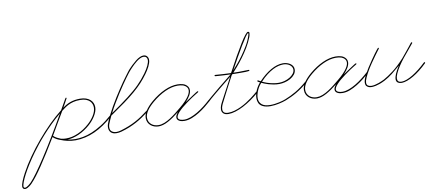

<svg xmlns="http://www.w3.org/2000/svg" viewBox="-411 -1052 4025 1768"><g transform="rotate(-10 1602.0 -168.5)"><path d="M595.1 -165.4Q596.4 -162.8 596.4 -161.5Q596.4 -157.6 594.4 -156.9Q503.9 -75.5 415.4 -35.8Q326.8 3.9 236.3 5.2Q196.6 5.2 160.8 -2.9Q125 -11.1 100.3 -21.5Q82 -26.7 63.5 -36.8Q44.9 -46.9 29.9 -61.2Q-59.2 87.2 -125.3 184.9Q-191.4 282.6 -231.1 322.9Q-231.8 324.2 -238.6 331.1Q-245.4 337.9 -255.5 345.7Q-265.6 353.5 -277.7 359.7Q-289.7 365.9 -300.1 365.9Q-311.8 365.9 -318 358.7Q-324.2 351.6 -324.2 340.5Q-324.2 323.6 -312.2 292Q-300.1 260.4 -277.3 218.1Q-240.9 150.4 -191.4 79.8Q-141.9 9.1 -85.6 -57.6Q-29.3 -124.3 31.2 -184.6Q91.8 -244.8 151 -291Q171.2 -326.2 182.9 -347Q194.7 -367.8 201.2 -379.2Q207.7 -390.6 210.3 -393.9Q212.9 -397.1 214.2 -397.1Q216.1 -397.1 218.1 -395.8Q220.1 -394.5 220.1 -391.3Q220.1 -391.9 219.4 -390.3Q218.8 -388.7 214.5 -380.9Q210.3 -373 201.2 -356.1Q192.1 -339.2 175.1 -309.2Q207 -335.3 247.7 -350.3Q288.4 -365.2 339.8 -365.2Q371.1 -365.2 394.9 -357.1Q418.6 -349 434.2 -335.3Q449.9 -321.6 457.7 -303.4Q465.5 -285.2 465.5 -265Q465.5 -244.1 457.7 -223Q449.9 -201.8 437.5 -182Q425.1 -162.1 409.5 -143.9Q393.9 -125.7 377.6 -111.3Q354.2 -90.5 327.1 -72.6Q300.1 -54.7 271.8 -42Q243.5 -29.3 215.2 -22.1Q186.8 -15 160.8 -15Q177.7 -11.1 195.6 -8.8Q213.5 -6.5 235 -6.5Q268.2 -6.5 307.3 -13.7Q346.4 -20.8 390.6 -38.7Q434.9 -56.6 484 -87.2Q533.2 -117.8 586.6 -165.4Q588.5 -167.3 590.5 -167.3Q591.8 -167.3 592.8 -166.7Q593.8 -166 595.1 -165.4ZM-239.6 315.1Q-215.5 290.4 -177.7 238.3Q-140 186.2 -91.1 111.3Q-42.3 36.5 15 -58.3Q72.3 -153 135.4 -263.7Q85.3 -222.7 41.3 -179Q-2.6 -135.4 -39.7 -93.8Q-76.8 -52.1 -106.1 -15.3Q-135.4 21.5 -155.6 49.5Q-193.4 101.6 -222.7 148.1Q-252 194.7 -271.8 232.7Q-291.7 270.8 -302.1 298.5Q-312.5 326.2 -312.5 340.5Q-312.5 345.7 -309.6 349.9Q-306.6 354.2 -299.5 354.2Q-292.3 354.2 -283.5 349.6Q-274.7 345.1 -266.3 338.5Q-257.8 332 -250.7 325.5Q-243.5 319 -239.6 315.1ZM104.2 -32.6Q116.5 -29.3 128.6 -28Q140.6 -26.7 151.7 -26.7Q207 -26 264.3 -51.4Q321.6 -76.8 369.8 -120.4Q385.4 -134.1 400.1 -151Q414.7 -168 426.4 -186.2Q438.2 -204.4 445.3 -224.3Q452.5 -244.1 452.5 -263.7Q452.5 -279.9 446.6 -295.9Q440.8 -311.8 427.7 -324.5Q414.7 -337.2 393.2 -345.4Q371.7 -353.5 339.8 -353.5Q302.1 -353.5 274.1 -346Q246.1 -338.5 224.9 -327.5Q203.8 -316.4 188.2 -304.4Q172.5 -292.3 160.2 -283.2Q135.4 -240.2 102.9 -185.9Q70.3 -131.5 36.5 -71.6Q50.1 -57.9 69.7 -47.9Q89.2 -37.8 104.2 -32.6Z M617.2 5.9Q598.3 5.9 585.3 0.7Q572.3 -4.6 564.1 -13.3Q556 -22.1 552.1 -33.5Q548.2 -44.9 548.2 -56.6Q548.2 -70.3 550.8 -80.4Q553.4 -90.5 554 -91.8Q566.4 -126.3 585.6 -165Q604.8 -203.8 627 -242.5Q649.1 -281.2 672.2 -318Q695.3 -354.8 715.5 -385.4Q737 -418.6 756.8 -446.6Q776.7 -474.6 792 -495.1Q807.3 -515.6 816.4 -527.7Q825.5 -539.7 825.5 -539.7Q825.5 -540.4 838.2 -554.7Q850.9 -569 869.8 -586.9Q888.7 -604.8 910.5 -622.4Q932.3 -640 951.2 -647.8Q969.4 -655.6 983.7 -655.6Q1005.2 -655.6 1017.3 -641.6Q1029.3 -627.6 1029.3 -607.4Q1029.3 -593.8 1024.1 -577.5Q1018.9 -561.2 1010.7 -544.9Q1002.6 -528.6 992.5 -513Q982.4 -497.4 972.7 -483.7Q943.4 -443.4 911.1 -408.5Q878.9 -373.7 835.9 -336.9Q793 -300.1 735.4 -258.1Q677.7 -216.1 597.7 -161.5Q588.5 -142.6 580.4 -124Q572.3 -105.5 565.1 -87.2Q563.8 -83.3 562.5 -78.1Q561.2 -73.6 560.5 -68Q559.9 -62.5 559.9 -56.6Q559.9 -30.6 577.1 -17.9Q594.4 -5.2 619.8 -5.2Q640 -5.2 662.8 -12.4Q703.8 -24.7 738 -38.4Q772.1 -52.1 803.1 -68.7Q834 -85.3 863.6 -105.1Q893.2 -125 925.1 -149.7Q927.7 -151 929 -151Q934.9 -151 934.9 -145.2Q934.9 -141.3 932.9 -140.6Q900.4 -115.9 870.1 -95.4Q839.8 -74.9 808.3 -57.9Q776.7 -41 741.9 -26.7Q707 -12.4 665.4 -0.7Q652.3 3.3 640 4.6Q627.6 5.9 617.2 5.9ZM834.6 -532.6Q833.3 -531.2 822.3 -517.3Q811.2 -503.3 793.9 -479.2Q776.7 -455.1 753.9 -422.2Q731.1 -389.3 706.7 -350.9Q682.3 -312.5 656.9 -269.9Q631.5 -227.2 608.7 -182.9Q659.5 -218.1 700.2 -247.1Q740.9 -276 773.8 -301.8Q806.6 -327.5 833.3 -350.3Q860 -373 882.5 -395.8Q904.9 -418.6 924.8 -441.7Q944.7 -464.8 963.5 -490.9Q990.2 -528 1003.9 -557.9Q1017.6 -587.9 1017.6 -608.1Q1017.6 -624.3 1008.1 -634.1Q998.7 -643.9 983.1 -643.9Q968.1 -643.9 951.5 -635.7Q934.9 -627.6 918.6 -615.2Q902.3 -602.9 887.4 -588.5Q872.4 -574.2 860.7 -561.8Q849 -549.5 841.8 -541Q834.6 -532.6 834.6 -532.6Z M1513 -146.5Q1514.3 -143.9 1514.3 -141.9Q1514.3 -140.6 1513 -138Q1489.6 -116.5 1458.7 -91.8Q1427.7 -67.1 1393.6 -45.9Q1359.4 -24.7 1323.6 -10.7Q1287.8 3.3 1253.9 3.3Q1244.1 3.3 1232.1 1.6Q1220.1 0 1209.3 -4.9Q1198.6 -9.8 1191.4 -18.2Q1184.2 -26.7 1184.2 -39.7Q1184.2 -59.2 1207.7 -87.9Q1150.4 -41.7 1101.2 -15Q1052.1 11.7 1011.1 11.7Q990.2 11.7 971 5.2Q951.8 -1.3 937.2 -13.7Q922.5 -26 914.1 -43.6Q905.6 -61.2 905.6 -84Q905.6 -149.7 998 -228.5Q1060.5 -281.2 1124.7 -310.2Q1188.8 -339.2 1246.1 -339.2Q1273.4 -339.2 1295.6 -332.7Q1296.9 -332.7 1305.7 -329.4Q1314.5 -326.2 1324.5 -318.7Q1334.6 -311.2 1342.8 -299.2Q1350.9 -287.1 1350.9 -268.9Q1350.9 -224 1293.6 -164.1Q1317.1 -179.7 1338.9 -194.3Q1360.7 -209 1377.3 -220.1Q1393.9 -231.1 1404.3 -237.6Q1414.7 -244.1 1416 -244.1Q1416.7 -244.8 1418.6 -244.8Q1424.5 -244.8 1424.5 -238.9Q1424.5 -237 1417.6 -232.7Q1410.8 -228.5 1396.2 -219.7Q1381.5 -210.9 1359 -196Q1336.6 -181 1306 -158.9Q1251.3 -119.1 1223.6 -88.5Q1196 -57.9 1196 -39.1Q1196 -29.9 1202.1 -23.8Q1208.3 -17.6 1217.1 -14.3Q1225.9 -11.1 1235.7 -9.8Q1245.4 -8.5 1253.3 -8.5Q1282.6 -8.5 1314.8 -20.5Q1347 -32.6 1379.9 -52.1Q1412.8 -71.6 1444.7 -96.4Q1476.6 -121.1 1504.6 -147.1Q1507.2 -148.4 1508.5 -148.4Q1511.1 -148.4 1513 -146.5ZM1011.1 0Q1038.4 0 1067.1 -11.4Q1095.7 -22.8 1124 -41Q1152.3 -59.2 1179.7 -80.7Q1207 -102.2 1231.8 -123Q1264.3 -149.7 1285.2 -171.9Q1306 -194 1318.4 -212.2Q1330.7 -230.5 1335.3 -244.5Q1339.8 -258.5 1339.8 -268.9Q1339.8 -283.9 1332.7 -293.9Q1325.5 -304 1316.7 -310.2Q1307.9 -316.4 1300.5 -319Q1293 -321.6 1292.3 -321.6Q1270.8 -327.5 1246.1 -327.5Q1190.8 -327.5 1128.9 -299.2Q1067.1 -270.8 1005.9 -219.4Q917.3 -144.5 917.3 -84Q917.3 -64.5 924.8 -48.8Q932.3 -33.2 945 -22.5Q957.7 -11.7 974.9 -5.9Q992.2 0 1011.1 0Z M1500.7 -143.2Q1518.2 -158.9 1538.1 -175.5Q1557.9 -192.1 1578.5 -209.3Q1599 -226.6 1619.1 -243.2Q1639.3 -259.8 1658.2 -274.7Q1701.8 -310.5 1745.4 -345.1Q1737.6 -345.1 1719.1 -345.7Q1700.5 -346.4 1678.7 -347.7Q1656.9 -349 1636.1 -350.3Q1615.2 -351.6 1603.5 -352.9Q1597.7 -354.2 1597.7 -359.4Q1597.7 -364.6 1603.5 -364.6Q1604.8 -364.6 1607.1 -364.6Q1609.4 -364.6 1614.6 -363.9Q1684.9 -358.1 1751.3 -356.1Q1794.9 -438.2 1831.4 -502.6Q1867.8 -567.1 1895.5 -611.7Q1923.2 -656.2 1942.1 -679.7Q1960.9 -703.1 1970.1 -703.1Q1972.7 -703.1 1977.5 -701.2Q1982.4 -699.2 1982.4 -689.5Q1982.4 -680.3 1979.2 -668.9Q1975.9 -657.6 1974 -652.3Q1955.7 -604.8 1928.1 -559.2Q1900.4 -513.7 1871.1 -474.3Q1841.8 -434.9 1815.1 -404Q1788.4 -373 1772.8 -355.5Q1786.5 -355.5 1799.8 -355.1Q1813.2 -354.8 1826.2 -354.8Q1872.4 -354.8 1916.7 -356.8Q1922.5 -356.8 1922.5 -350.9Q1922.5 -347 1911.5 -345.4Q1900.4 -343.8 1885.1 -343.4Q1869.8 -343.1 1854.2 -343.1Q1838.5 -343.1 1829.4 -343.1Q1812.5 -343.1 1795.9 -343.4Q1779.3 -343.8 1762.4 -344.4Q1759.1 -341.1 1757.2 -338.9Q1755.2 -336.6 1753.3 -334.6Q1727.9 -286.5 1705.1 -242.8Q1682.3 -199.2 1665.4 -166Q1648.4 -132.8 1638.3 -112.6Q1628.3 -92.4 1627.6 -91.8Q1623 -83.3 1620.4 -74.9Q1617.2 -67.7 1615.2 -58.6Q1613.3 -49.5 1613.3 -40.4Q1613.3 -0.7 1663.4 -0.7Q1692.7 -0.7 1723 -9.4Q1753.3 -18.2 1782.6 -31.9Q1811.8 -45.6 1838.5 -62.5Q1865.2 -79.4 1887.7 -96Q1910.2 -112.6 1926.8 -126.6Q1943.4 -140.6 1952.5 -148.4Q1955.1 -149.7 1956.4 -149.7Q1962.2 -149.7 1962.2 -143.9Q1962.2 -141.3 1960.3 -139.3Q1923.2 -106.1 1883.1 -78.5Q1843.1 -50.8 1804.7 -30.9Q1766.3 -11.1 1730.1 0Q1694 11.1 1664.7 11.1Q1632.8 11.1 1617.2 -3.3Q1601.6 -17.6 1601.6 -41Q1601.6 -50.8 1603.8 -60.5Q1606.1 -70.3 1609 -78.1Q1612 -85.9 1614.3 -90.8Q1616.5 -95.7 1617.2 -97Q1617.8 -98.3 1627.9 -117.8Q1638 -137.4 1654.9 -168.9Q1671.9 -200.5 1693.4 -241.2Q1714.8 -281.9 1737.6 -324.9Q1737 -324.2 1721.7 -311.8Q1706.4 -299.5 1682.9 -280.6Q1659.5 -261.7 1631.5 -238.9Q1603.5 -216.1 1578.1 -195Q1552.7 -173.8 1533.5 -157.2Q1514.3 -140.6 1508.5 -134.1Q1505.9 -131.5 1503.3 -131.5Q1500 -131.5 1498.7 -133.5Q1497.4 -135.4 1497.4 -137.4Q1497.4 -140.6 1500.7 -143.2ZM1776 -377Q1791 -393.9 1818 -425.1Q1845.1 -456.4 1873.7 -496.1Q1902.3 -535.8 1928.7 -581.1Q1955.1 -626.3 1968.8 -671.9Q1970.7 -677.7 1971 -681.6Q1971.4 -685.5 1971.4 -688.2Q1971.4 -691.4 1970.1 -691.4Q1962.9 -691.4 1942.7 -662.1Q1922.5 -632.8 1894.9 -586.9Q1867.2 -541 1835.9 -485.4Q1804.7 -429.7 1776 -377Z M1982.4 -8.5Q1959.6 -20.8 1950.2 -41Q1940.8 -61.2 1940.8 -85.3Q1940.8 -104.2 1945.6 -124.3Q1950.5 -144.5 1959 -163.1Q1967.4 -181.6 1977.9 -197.6Q1988.3 -213.5 1999.3 -225.3Q1988.9 -230.5 1984 -233.1Q1979.2 -235.7 1977.9 -237.3Q1976.6 -238.9 1976.9 -239.6Q1977.2 -240.2 1977.2 -241.5Q1977.2 -247.4 1983.1 -247.4Q1985.7 -247.4 1985 -247.7Q1984.4 -248 1985 -247.1Q1985.7 -246.1 1989.9 -243.5Q1994.1 -240.9 2007.8 -234.4Q2062.5 -293 2122.1 -327.5Q2181.6 -362 2237 -362Q2255.9 -362 2273.4 -356.8Q2291 -351.6 2304.7 -342.1Q2318.4 -332.7 2326.5 -319.3Q2334.6 -306 2334.6 -289.7Q2334.6 -262.4 2318 -241.5Q2301.4 -220.7 2277 -207Q2252.6 -193.4 2224.6 -186.5Q2196.6 -179.7 2173.2 -179.7Q2144.5 -179.7 2118.5 -184.6Q2092.4 -189.5 2071.3 -195.6Q2050.1 -201.8 2034.5 -208.7Q2018.9 -215.5 2010.4 -219.4Q2000.7 -210.3 1990.2 -195Q1979.8 -179.7 1971.7 -161.8Q1963.5 -143.9 1958 -124Q1952.5 -104.2 1952.5 -85.3Q1952.5 -48.2 1978.2 -26Q2003.9 -3.9 2057.9 -3.9Q2078.8 -3.9 2100.3 -6.8Q2121.7 -9.8 2141.3 -14Q2160.8 -18.2 2176.4 -23.1Q2192.1 -28 2201.8 -31.9Q2227.9 -42.3 2252.9 -54.4Q2278 -66.4 2303.7 -81.4Q2329.4 -96.4 2356.8 -116.2Q2384.1 -136.1 2415.4 -162.8Q2418 -164.1 2419.3 -164.1Q2421.2 -164.1 2423.2 -162.8Q2425.1 -161.5 2425.1 -158.2Q2425.1 -155.6 2423.2 -153.6Q2391.3 -126.3 2363.3 -106.4Q2335.3 -86.6 2309.2 -71.3Q2283.2 -56 2257.8 -44.3Q2232.4 -32.6 2205.7 -21.5Q2191.4 -16.3 2173.8 -11.1Q2156.2 -5.9 2137 -2Q2117.8 2 2097.7 4.6Q2077.5 7.2 2057.9 7.2Q2037.1 7.2 2017.6 3.6Q1998 0 1982.4 -8.5ZM2035.8 -220.7Q2046.2 -216.1 2060.9 -210.9Q2075.5 -205.7 2093.1 -201.5Q2110.7 -197.3 2130.9 -194.3Q2151 -191.4 2171.9 -191.4Q2198.6 -191.4 2225.3 -199.2Q2252 -207 2273.4 -220.1Q2294.9 -233.1 2308.6 -251Q2322.3 -268.9 2322.3 -288.4Q2322.3 -302.1 2315.4 -313.5Q2308.6 -324.9 2296.9 -333.3Q2285.2 -341.8 2269.9 -346.4Q2254.6 -350.9 2238.3 -350.9Q2217.4 -350.9 2193 -345.1Q2168.6 -339.2 2141 -325.2Q2113.3 -311.2 2082.4 -287.8Q2051.4 -264.3 2018.2 -228.5Z M2992.2 -146.5Q2993.5 -143.9 2993.5 -141.9Q2993.5 -140.6 2992.2 -138Q2968.8 -116.5 2937.8 -91.8Q2906.9 -67.1 2872.7 -45.9Q2838.5 -24.7 2802.7 -10.7Q2766.9 3.3 2733.1 3.3Q2723.3 3.3 2711.3 1.6Q2699.2 0 2688.5 -4.9Q2677.7 -9.8 2670.6 -18.2Q2663.4 -26.7 2663.4 -39.7Q2663.4 -59.2 2686.8 -87.9Q2629.6 -41.7 2580.4 -15Q2531.2 11.7 2490.2 11.7Q2469.4 11.7 2450.2 5.2Q2431 -1.3 2416.3 -13.7Q2401.7 -26 2393.2 -43.6Q2384.8 -61.2 2384.8 -84Q2384.8 -149.7 2477.2 -228.5Q2539.7 -281.2 2603.8 -310.2Q2668 -339.2 2725.3 -339.2Q2752.6 -339.2 2774.7 -332.7Q2776 -332.7 2784.8 -329.4Q2793.6 -326.2 2803.7 -318.7Q2813.8 -311.2 2821.9 -299.2Q2830.1 -287.1 2830.1 -268.9Q2830.1 -224 2772.8 -164.1Q2796.2 -179.7 2818 -194.3Q2839.8 -209 2856.4 -220.1Q2873 -231.1 2883.5 -237.6Q2893.9 -244.1 2895.2 -244.1Q2895.8 -244.8 2897.8 -244.8Q2903.6 -244.8 2903.6 -238.9Q2903.6 -237 2896.8 -232.7Q2890 -228.5 2875.3 -219.7Q2860.7 -210.9 2838.2 -196Q2815.8 -181 2785.2 -158.9Q2730.5 -119.1 2702.8 -88.5Q2675.1 -57.9 2675.1 -39.1Q2675.1 -29.9 2681.3 -23.8Q2687.5 -17.6 2696.3 -14.3Q2705.1 -11.1 2714.8 -9.8Q2724.6 -8.5 2732.4 -8.5Q2761.7 -8.5 2793.9 -20.5Q2826.2 -32.6 2859 -52.1Q2891.9 -71.6 2923.8 -96.4Q2955.7 -121.1 2983.7 -147.1Q2986.3 -148.4 2987.6 -148.4Q2990.2 -148.4 2992.2 -146.5ZM2490.2 0Q2517.6 0 2546.2 -11.4Q2574.9 -22.8 2603.2 -41Q2631.5 -59.2 2658.9 -80.7Q2686.2 -102.2 2710.9 -123Q2743.5 -149.7 2764.3 -171.9Q2785.2 -194 2797.5 -212.2Q2809.9 -230.5 2814.5 -244.5Q2819 -258.5 2819 -268.9Q2819 -283.9 2811.8 -293.9Q2804.7 -304 2795.9 -310.2Q2787.1 -316.4 2779.6 -319Q2772.1 -321.6 2771.5 -321.6Q2750 -327.5 2725.3 -327.5Q2669.9 -327.5 2608.1 -299.2Q2546.2 -270.8 2485 -219.4Q2396.5 -144.5 2396.5 -84Q2396.5 -64.5 2404 -48.8Q2411.5 -33.2 2424.2 -22.5Q2436.8 -11.7 2454.1 -5.9Q2471.4 0 2490.2 0Z M3285.2 5.9Q3263.7 5.9 3248.7 -3.9Q3233.7 -13.7 3233.7 -36.5Q3233.7 -56 3246.1 -85.6Q3258.5 -115.2 3285.2 -155.6Q3244.1 -119.8 3207.4 -91.1Q3170.6 -62.5 3132.2 -42.3Q3104.2 -28 3082 -20.2Q3059.9 -12.4 3043.9 -9.1Q3028 -5.9 3018.9 -5.2Q3009.8 -4.6 3007.8 -4.6Q3007.2 -4.6 2997.7 -4.9Q2988.3 -5.2 2977.5 -9.1Q2966.8 -13 2957.7 -22.8Q2948.6 -32.6 2948.6 -52.1Q2948.6 -80.1 2974.6 -129.9Q3000.7 -179.7 3051.4 -252.6Q3072.9 -283.9 3087.2 -303.1Q3101.6 -322.3 3109.7 -332.7Q3117.8 -343.1 3121.4 -346.7Q3125 -350.3 3125.7 -350.3Q3131.5 -350.3 3131.5 -343.8Q3131.5 -341.8 3130.2 -340.5Q3130.2 -340.5 3117.5 -323.9Q3104.8 -307.3 3085.9 -281.2Q3067.1 -255.2 3044.9 -223Q3022.8 -190.8 3004.2 -158.9Q2985.7 -127 2973 -98.6Q2960.3 -70.3 2960.3 -52.1Q2960.3 -31.9 2973.6 -23.8Q2987 -15.6 3005.9 -15.6Q3021.5 -15.6 3039.7 -19.9Q3057.9 -24.1 3075.2 -30.3Q3092.4 -36.5 3106.4 -43Q3120.4 -49.5 3128.3 -53.4Q3164.7 -72.9 3215.2 -110.7Q3265.6 -148.4 3326.2 -214.2Q3343.7 -235 3363 -258.5Q3382.2 -281.9 3398.1 -301.8Q3414.1 -321.6 3424.5 -335Q3434.9 -348.3 3434.9 -348.3L3444 -340.5Q3419.9 -309.9 3393.6 -279.3Q3367.2 -248.7 3342.1 -217.1Q3317.1 -185.5 3295.2 -152.7Q3273.4 -119.8 3257.8 -84.6Q3246.1 -57.9 3246.1 -39.1Q3246.1 -5.2 3285.2 -5.2Q3306 -5.2 3333 -15.3Q3360 -25.4 3390.3 -43.6Q3420.6 -61.8 3453.1 -87.6Q3485.7 -113.3 3518.2 -144.5Q3520.8 -145.8 3522.8 -145.8Q3528 -145.8 3528 -140Q3528 -137.4 3526.7 -136.1Q3493.5 -103.5 3460.3 -77.5Q3427.1 -51.4 3395.8 -33.2Q3364.6 -15 3336.6 -4.9Q3308.6 5.2 3285.2 5.9Z"/></g></svg>

Font: League Script
Style: League Script
Weight: 400
Foundry: Haley Fiege
Version: Version 1.001